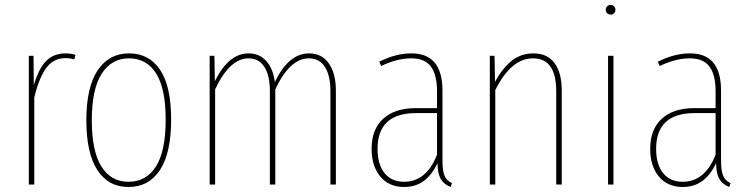

<svg xmlns="http://www.w3.org/2000/svg" viewBox="-20 -744 3021 774"><path d="M244.1 -528.8Q264.6 -528.8 284.2 -522.9L279.8 -504.9Q261.2 -509.8 244.1 -509.8Q196.8 -509.8 167.5 -471.4Q138.2 -433.1 118.2 -351.1V0H96.2V-519H115.2L116.2 -399.9Q135.3 -466.3 165.5 -497.6Q195.8 -528.8 244.1 -528.8Z M500 -528.8Q581.1 -528.8 625.5 -462.4Q669.9 -396 669.9 -262.2Q669.9 -127 624.8 -58.6Q579.6 9.8 498 9.8Q417 9.8 372.6 -58.3Q328.1 -126.5 328.1 -258.8Q328.1 -392.6 373.8 -460.7Q419.4 -528.8 500 -528.8ZM500 -508.8Q429.7 -508.8 389.9 -446.8Q350.1 -384.8 350.1 -258.8Q350.1 -134.8 388.7 -73Q427.2 -11.2 498 -11.2Q569.8 -11.2 608.9 -73.2Q647.9 -135.3 647.9 -262.2Q647.9 -386.7 609.4 -447.8Q570.8 -508.8 500 -508.8Z M1226.1 -528.8Q1277.3 -528.8 1305.7 -488.3Q1334 -447.8 1334 -378.9V0H1312V-377Q1312 -439.5 1289.8 -474.1Q1267.6 -508.8 1225.1 -508.8Q1148.4 -508.8 1089.8 -383.8V0H1067.9V-377.9Q1067.9 -439.5 1045.7 -474.1Q1023.4 -508.8 981.9 -508.8Q905.8 -508.8 847.2 -383.8V0H825.2V-519H844.2L846.2 -417Q901.9 -528.8 981.9 -528.8Q1025.9 -528.8 1053.5 -498Q1081.1 -467.3 1087.9 -413.1Q1143.1 -528.8 1226.1 -528.8Z M1763.7 -96.2Q1763.7 -55.2 1772.2 -35.2Q1780.8 -15.1 1801.8 -5.9L1796.9 9.8Q1769.5 -0.5 1756.8 -22.5Q1744.1 -44.4 1743.7 -85.9Q1720.2 -37.6 1687.5 -13.9Q1654.8 9.8 1608.9 9.8Q1547.9 9.8 1512.9 -32.5Q1478 -74.7 1478 -144Q1478 -222.7 1524.9 -265.4Q1571.8 -308.1 1655.8 -308.1H1741.7V-377Q1741.7 -441.9 1717.3 -475.3Q1692.9 -508.8 1637.7 -508.8Q1581.1 -508.8 1516.6 -478L1508.8 -495.1Q1574.7 -528.8 1638.7 -528.8Q1763.7 -528.8 1763.7 -378.9ZM1608.9 -11.2Q1698.7 -11.2 1741.7 -120.1V-288.1H1657.7Q1502 -288.1 1502 -144Q1502 -81.1 1530.3 -46.1Q1558.6 -11.2 1608.9 -11.2Z M2130.4 -528.8Q2187 -528.8 2215.8 -489.3Q2244.6 -449.7 2244.6 -378.9V0H2222.2V-377Q2222.2 -508.8 2128.4 -508.8Q2040.5 -508.8 1976.6 -380.9V0H1954.6V-519H1973.6L1975.6 -414.1Q2005.9 -469.7 2043.2 -499.3Q2080.6 -528.8 2130.4 -528.8Z M2441.9 -724.1Q2450.2 -724.1 2455.6 -718.3Q2460.9 -712.4 2460.9 -704.1Q2460.9 -696.3 2455.6 -690.7Q2450.2 -685.1 2441.9 -685.1Q2433.1 -685.1 2427.5 -690.7Q2421.9 -696.3 2421.9 -704.1Q2421.9 -712.9 2427.5 -718.5Q2433.1 -724.1 2441.9 -724.1ZM2453.1 -519V0H2431.2V-519Z M2886.7 -96.2Q2886.7 -55.2 2895.3 -35.2Q2903.8 -15.1 2924.8 -5.9L2919.9 9.8Q2892.6 -0.5 2879.9 -22.5Q2867.2 -44.4 2866.7 -85.9Q2843.3 -37.6 2810.5 -13.9Q2777.8 9.8 2731.9 9.8Q2670.9 9.8 2636 -32.5Q2601.1 -74.7 2601.1 -144Q2601.1 -222.7 2647.9 -265.4Q2694.8 -308.1 2778.8 -308.1H2864.7V-377Q2864.7 -441.9 2840.3 -475.3Q2815.9 -508.8 2760.7 -508.8Q2704.1 -508.8 2639.6 -478L2631.8 -495.1Q2697.8 -528.8 2761.7 -528.8Q2886.7 -528.8 2886.7 -378.9ZM2731.9 -11.2Q2821.8 -11.2 2864.7 -120.1V-288.1H2780.8Q2625 -288.1 2625 -144Q2625 -81.1 2653.3 -46.1Q2681.6 -11.2 2731.9 -11.2Z"/></svg>

Font: Fira Sans Compressed Thin
Style: Regular
Weight: 100
Width: 1
Designer: Carrois Corporate & Edenspiekermann AG
Foundry: Carrois Corporate GbR & Edenspiekermann AG
Version: Version 4.203;PS 004.203;hotconv 1.0.88;makeotf.lib2.5.64775